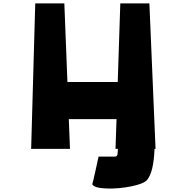

<svg xmlns="http://www.w3.org/2000/svg" viewBox="-20 -870 1091 1122"><path d="M889 0H883Q878 135 840 181Q821 204 747 219Q673 234 602 231.5Q531 229 519 207Q525 188 539 123Q553 58 556 45H631Q634 45 641.5 45Q649 45 650 45Q651 45 656 44.5Q661 44 661.5 42Q662 40 664.5 37Q667 34 667 28.5Q667 23 668 16.5Q669 10 669 0H655L661 -174H382L389 0H162L186 -850H356L374 -391H668L683 -850H853Z"/></svg>

Font: OpenDyslexic
Style: Bold
Weight: 800
Designer: Abbie Gonzalez
Version: Version 0.920;hotconv 1.0.109;makeotfexe 2.5.65596